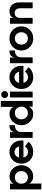

<svg xmlns="http://www.w3.org/2000/svg" viewBox="1700 -2470 970 4409"><g transform="rotate(-90 2184.5 -265.0)"><path d="M40 200V-520H173V-436Q220 -531 339 -531Q446 -531 521 -451Q596 -371 596 -258Q596 -145 521 -66Q446 13 339 13Q222 13 175 -77V200ZM317 -109Q380 -109 420.5 -153.5Q461 -198 461 -259Q461 -321 420.5 -365Q380 -409 317 -409Q252 -409 211.5 -365Q171 -321 171 -258Q171 -195 211.5 -152Q252 -109 317 -109Z M900 13Q781 13 706 -65.5Q631 -144 631 -259Q631 -373 708 -453Q785 -533 900 -533Q1015 -533 1089.5 -453.5Q1164 -374 1164 -259Q1164 -234 1160 -211H771Q783 -164 816.5 -135.5Q850 -107 900 -107Q985 -107 1027 -177L1132 -98Q1100 -48 1038 -17.5Q976 13 900 13ZM898 -417Q851 -417 816.5 -388Q782 -359 771 -312H1028Q1016 -357 981 -387Q946 -417 898 -417Z M1223 0V-520H1354V-421Q1382 -539 1515 -532V-405H1496Q1436 -405 1397 -367.5Q1358 -330 1358 -266V0Z M1772 13Q1665 13 1590 -66Q1515 -145 1515 -258Q1515 -371 1590 -451Q1665 -531 1772 -531Q1890 -531 1936 -440V-730H2071V0H1940V-85Q1893 13 1772 13ZM1794 -109Q1859 -109 1899.5 -152Q1940 -195 1940 -258Q1940 -321 1899.5 -365Q1859 -409 1794 -409Q1731 -409 1690.5 -365Q1650 -321 1650 -259Q1650 -198 1690.5 -153.5Q1731 -109 1794 -109Z M2218 -563Q2184 -563 2160.5 -586.5Q2137 -610 2137 -643Q2137 -676 2160.5 -699Q2184 -722 2218 -722Q2253 -722 2276 -699Q2299 -676 2299 -643Q2299 -609 2276 -586Q2253 -563 2218 -563ZM2151 0V-520H2286V0Z M2615 13Q2496 13 2421 -65.5Q2346 -144 2346 -259Q2346 -373 2423 -453Q2500 -533 2615 -533Q2730 -533 2804.5 -453.5Q2879 -374 2879 -259Q2879 -234 2875 -211H2486Q2498 -164 2531.5 -135.5Q2565 -107 2615 -107Q2700 -107 2742 -177L2847 -98Q2815 -48 2753 -17.5Q2691 13 2615 13ZM2613 -417Q2566 -417 2531.5 -388Q2497 -359 2486 -312H2743Q2731 -357 2696 -387Q2661 -417 2613 -417Z M2938 0V-520H3069V-421Q3097 -539 3230 -532V-405H3211Q3151 -405 3112 -367.5Q3073 -330 3073 -266V0Z M3705 -66Q3626 13 3507 13Q3388 13 3309 -66Q3230 -145 3230 -259Q3230 -373 3309 -452.5Q3388 -532 3507 -532Q3626 -532 3705 -452.5Q3784 -373 3784 -259Q3784 -145 3705 -66ZM3649 -259Q3649 -322 3609.5 -365.5Q3570 -409 3507 -409Q3444 -409 3404.5 -365.5Q3365 -322 3365 -259Q3365 -197 3404.5 -153.5Q3444 -110 3507 -110Q3570 -110 3609.5 -153.5Q3649 -197 3649 -259Z M3844 0V-520H3977V-444Q4018 -532 4136 -532Q4222 -532 4278 -473.5Q4334 -415 4334 -318V0H4199V-285Q4199 -350 4169 -382Q4139 -414 4087 -414Q4041 -414 4010 -381.5Q3979 -349 3979 -285V0Z"/></g></svg>

Font: Cal Sans
Style: Regular
Weight: 400
Designer: Designer Mark Davis DBA MarkFonts
Foundry: Designer Mark Davis DBA MarkFonts
Version: Version 1.000